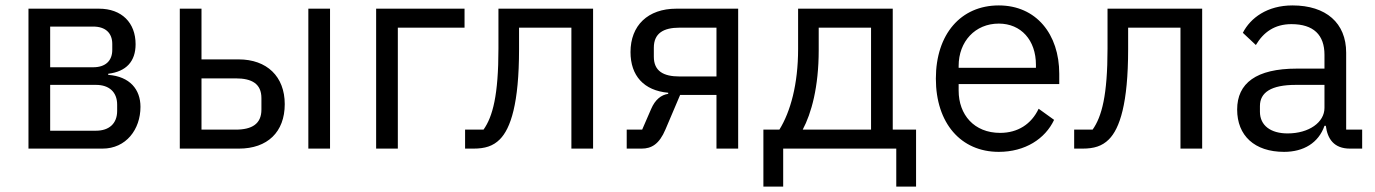

<svg xmlns="http://www.w3.org/2000/svg" viewBox="-20 -548 5072 708"><path d="M85 0H358C445 0 498 -71 498 -154C498 -218 459 -266 379 -272V-276C445 -284 480 -321 480 -385C480 -464 429 -516 345 -516H85ZM165 -66V-235H334C382 -235 412 -209 412 -162V-139C412 -92 382 -66 334 -66ZM165 -300V-450H324C368 -450 394 -427 394 -386V-364C394 -323 368 -300 324 -300Z M643 0H861C966 0 1030 -61 1030 -164C1030 -266 964 -329 860 -329H723V-516H643ZM723 -70V-259H849C909 -259 944 -239 944 -186V-144C944 -91 909 -70 849 -70ZM1117 0H1197V-516H1117Z M1367 0H1447V-446H1693V-516H1367Z M1695 0H1726C1768 0 1798 -9 1823 -34C1863 -74 1894 -166 1894 -367V-446H2087V0H2167V-516H1818V-369C1818 -197 1797 -118 1763 -70H1695Z M2291 0H2346C2382 0 2411 -16 2434 -71L2488 -198H2622V0H2702V-516H2474C2369 -516 2305 -454 2305 -356C2305 -269 2354 -214 2444 -206V-202C2418 -198 2396 -181 2381 -146L2348 -70H2291ZM2486 -266C2426 -266 2391 -286 2391 -339V-372C2391 -425 2426 -446 2486 -446H2622V-266Z M2795 140H2868V0H3285V140H3358V-70H3272V-516H2923V-367C2923 -238 2895 -136 2854 -70H2795ZM2940 -70C2972 -130 2999 -227 2999 -363V-446H3192V-70Z M3663 12C3760 12 3834 -36 3867 -106L3810 -147C3783 -90 3733 -58 3668 -58C3572 -58 3515 -125 3515 -214V-238H3886V-276C3886 -422 3801 -528 3663 -528C3523 -528 3431 -422 3431 -258C3431 -94 3523 12 3663 12ZM3663 -461C3745 -461 3800 -400 3800 -309V-298H3515V-305C3515 -395 3576 -461 3663 -461Z M3941 0H3972C4014 0 4044 -9 4069 -34C4109 -74 4140 -166 4140 -367V-446H4333V0H4413V-516H4064V-369C4064 -197 4043 -118 4009 -70H3941Z M5003 0V-70H4944V-354C4944 -463 4870 -528 4746 -528C4653 -528 4591 -482 4563 -427L4611 -382C4639 -429 4680 -459 4742 -459C4824 -459 4864 -419 4864 -346V-295H4762C4612 -295 4542 -241 4542 -144C4542 -48 4606 12 4715 12C4787 12 4842 -21 4864 -84H4869C4875 -36 4899 0 4958 0ZM4728 -56C4666 -56 4626 -85 4626 -136V-157C4626 -207 4667 -235 4758 -235H4864V-150C4864 -97 4807 -56 4728 -56Z"/></svg>

Font: LVC Sans
Style: Regular
Weight: 400
Designer: Mike Abbink, Paul van der Laan, Pieter van Rosmalen
Foundry: Bold Monday
Version: Version 3.0